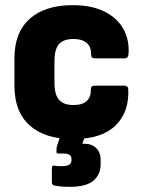

<svg xmlns="http://www.w3.org/2000/svg" viewBox="-20 -528 554 744"><path d="M263 11Q154 11 95 -42Q36 -95 36 -195V-303Q36 -402 95 -455Q154 -508 262 -508Q335 -508 385 -483Q435 -458 458.5 -415Q482 -372 478 -319Q477 -302 463 -302H347Q333 -302 333 -316Q334 -347 315.5 -362Q297 -377 265 -377Q227 -377 209 -357.5Q191 -338 191 -290V-208Q191 -161 209 -141Q227 -121 264 -121Q300 -121 316.5 -137Q333 -153 332 -182Q332 -196 346 -196H462Q476 -196 477 -182Q481 -93 427 -41Q373 11 263 11ZM251 196Q216 196 191 191Q181 189 181 179V124Q181 112 190 114Q196 115 204.5 115.5Q213 116 221 116Q257 116 257 93V87Q257 67 226 67H206Q199 67 199 61Q199 56 199 49.5Q199 43 201 38L227 -43Q229 -51 239 -51H316Q328 -51 323 -39L299 29H307Q336 29 353 46Q370 63 370 91V109Q370 148 342 172Q314 196 251 196Z"/></svg>

Font: Sofia Sans Semi Condensed Black
Style: Regular
Weight: 900
Designer: Botio Nikoltchev, Ani Petrova
Foundry: lettersoup
Version: Version 4.100; ttfautohint (v1.8.4.7-5d5b)